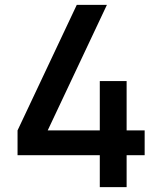

<svg xmlns="http://www.w3.org/2000/svg" viewBox="-20 -770 667 790"><path d="M501 -233.4H575.2V-131.3H501V0H390.6V-131.3H52.2V-233.4L295.9 -750H419.9L176.3 -233.4H390.6V-436.5H501Z"/></svg>

Font: Manrope3 Semibold
Style: Regular
Weight: 600
Width: 4
Designer: Mikhail Sharanda
Foundry: Mikhail Sharanda
Version: Version 3.000;PS 003.000;hotconv 1.0.88;makeotf.lib2.5.64775